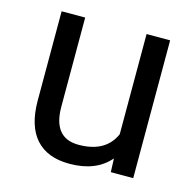

<svg xmlns="http://www.w3.org/2000/svg" viewBox="-85 -615 720 711"><g transform="rotate(15 275.5 -259.0)"><path d="M394.5 -52.2Q341.8 9.8 239.7 9.8Q155.3 9.8 111.1 -39.3Q66.9 -88.4 66.4 -184.6V-528.3H156.7V-187Q156.7 -66.9 254.4 -66.9Q357.9 -66.9 392.1 -144V-528.3H482.4V0H396.5Z"/></g></svg>

Font: Vazir FD
Style: Regular-FD
Weight: 400
Designer: Saber Rastikerdar
Foundry: Saber Rastikerdar
Version: Version 30.0.0